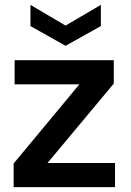

<svg xmlns="http://www.w3.org/2000/svg" viewBox="-20 -768 538 788"><path d="M36 0V-97L306 -422H40V-521H447V-425L175 -99H452V0ZM249 -580 105 -661V-748L249 -663L394 -748V-661Z"/></svg>

Font: DM Sans 10pt SemiBold
Style: Regular
Weight: 600
Version: Version 4.004;gftools[0.9.30]